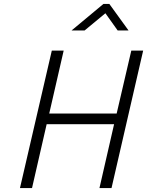

<svg xmlns="http://www.w3.org/2000/svg" viewBox="-20 -951 744 971"><path d="M242 -695H302L229 -377H570L644 -695H704L544 0H483L557 -323H216L142 0H81ZM503 -931H533L630 -797H575L513 -884L408 -797H342Z"/></svg>

Font: Cairo Light
Style: Italic
Weight: 300
Italic angle: -13°
Designer: Mohamed Gaber, Accademia di Belle Arti di Urbino and others
Foundry: Kief Type Foundry, Accademia di Belle Arti di Urbino and others
Version: Version 3.011